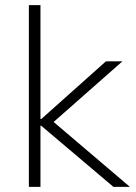

<svg xmlns="http://www.w3.org/2000/svg" viewBox="-20 -725 528 745"><path d="M92 0V-705H137V-263H140L391 -487H455L168 -234L169 -268L484 0H420L140 -237H137V0Z"/></svg>

Font: Nunito Sans 10pt ExtraLight
Style: Regular
Weight: 250
Designer: Vernon Adams
Foundry: Vernon Adams
Version: Version 3.101;gftools[0.9.27]